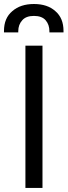

<svg xmlns="http://www.w3.org/2000/svg" viewBox="-45 -925 333 945"><path d="M80.1 0Q80.1 -174.8 80.1 -700.2Q100.6 -700.2 164.1 -700.2Q164.1 -525.4 164.1 0Q142.6 0 80.1 0ZM-25.4 -765.6Q-25.4 -767.6 -25.4 -772.5Q-25.4 -835.9 15.6 -870.1Q55.7 -905.3 122.1 -905.3Q188.5 -905.3 227.5 -870.1Q267.6 -835.9 267.6 -772.5Q267.6 -769.5 267.6 -765.6Q251 -765.6 198.2 -765.6Q198.2 -767.6 198.2 -771.5Q198.2 -803.7 179.7 -825.2Q161.1 -846.7 122.1 -846.7Q83 -846.7 64.5 -825.2Q44.9 -803.7 44.9 -771.5Q44.9 -769.5 44.9 -765.6Q27.3 -765.6 -25.4 -765.6Z"/></svg>

Font: Kadena Space Grotesk
Style: Regular
Weight: 400
Designer: Florian Karsten
Version: Version 2.000